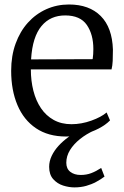

<svg xmlns="http://www.w3.org/2000/svg" viewBox="-20 -582 540 834"><path d="M267 11Q189.5 11 136.2 -25Q83 -61 55.8 -125.5Q28.5 -190 28.5 -274.5Q28.5 -339.5 47.8 -392.5Q67 -445.5 101.2 -483.5Q135.5 -521.5 181.2 -542Q227 -562.5 279.5 -562.5Q367.5 -562.5 417.5 -512.5Q467.5 -462.5 470.5 -366.5Q470.5 -338 469.5 -317.2Q468.5 -296.5 464.5 -280.5H114Q114 -231 125 -187.8Q136 -144.5 158 -112Q180 -79.5 213.2 -61Q246.5 -42.5 290.5 -42.5Q333.5 -42.5 376.8 -58Q420 -73.5 443 -93.5L458 -59Q439 -39.5 408.8 -23.8Q378.5 -8 341.5 1.5Q304.5 11 267 11ZM115 -324 382.5 -325Q384 -333.5 384.8 -346.8Q385.5 -360 385.5 -369Q385.5 -432.5 357 -473.8Q328.5 -515 263 -515Q231.5 -515 205.8 -503.8Q180 -492.5 160.5 -469.2Q141 -446 129.5 -410Q118 -374 115 -324ZM303 232Q279.5 232 254.2 224Q229 216 211.2 196.2Q193.5 176.5 193.5 142.5Q193.5 118.5 204.5 95.2Q215.5 72 234.2 51.5Q253 31 277 13.5Q301 -4 327 -15.5L355 -19.5L389.5 -15.5Q355 0 327.5 22Q300 44 284 70Q268 96 268 125Q268 151 285.5 164.5Q303 178 330.5 178Q355.5 178 376.5 170Q397.5 162 419.5 147.5L434 185Q417.5 197.5 397.5 208.2Q377.5 219 354 225.5Q330.5 232 303 232Z"/></svg>

Font: Merriweather 36pt Light
Style: Regular
Weight: 300
Designer: Eben Sorkin
Foundry: Eben Sorkin
Version: Version 2.100